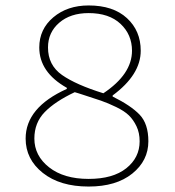

<svg xmlns="http://www.w3.org/2000/svg" viewBox="-20 -672 640 704"><path d="M305 12Q200 12 137 -38Q74 -88 74 -164Q74 -278 225 -346V-350Q124 -407 124 -498Q124 -565 175.5 -608.5Q227 -652 305 -652Q395 -652 445.5 -605.5Q496 -559 496 -486Q496 -398 393 -322V-318Q460 -285 492 -251.5Q524 -218 524 -154Q524 -83 465 -35.5Q406 12 305 12ZM359 -330Q464 -400 464 -486Q464 -545 422 -584.5Q380 -624 305 -624Q238 -624 197 -588.5Q156 -553 156 -498Q156 -433 207.5 -397Q259 -361 359 -330ZM305 -16Q394 -16 443 -55Q492 -94 492 -154Q492 -185 480.5 -209Q469 -233 452.5 -249Q436 -265 406 -279.5Q376 -294 350 -303Q324 -312 283 -325Q274 -328 267.5 -330Q261 -332 254 -334Q182 -300 144 -261Q106 -222 106 -164Q106 -101 160 -58.5Q214 -16 305 -16Z"/></svg>

Font: TypoPRO Source Code Pro
Style: Regular
Weight: 200
Monospace: yes
Designer: Paul D. Hunt, Teo Tuominen
Foundry: Adobe Systems Incorporated
Version: Version 2.010;PS 1.0;hotconv 1.0.84;makeotf.lib2.5.63406